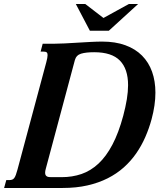

<svg xmlns="http://www.w3.org/2000/svg" viewBox="-38 -933 818 953"><path d="M-17.6 0 -6.8 -39.1H7.3Q16.1 -39.1 22.2 -41.3Q28.3 -43.5 32.7 -49.3Q37.1 -55.2 40.8 -65.4Q44.4 -75.7 48.8 -91.3L191.9 -624.5Q198.2 -647.9 198.2 -659.7Q198.2 -669.4 193.6 -673.1Q189 -676.8 178.2 -676.8H163.6L173.8 -715.8H226.1Q251 -715.8 282.7 -717.5Q314.5 -719.2 347.4 -721.2Q380.4 -723.1 412.1 -724.9Q443.8 -726.6 468.8 -726.6Q534.7 -726.6 584.2 -708.5Q633.8 -690.4 667 -657Q700.2 -623.5 716.8 -576.9Q733.4 -530.3 733.4 -473.1Q733.4 -411.6 714.4 -341.3Q702.1 -295.9 683.3 -252.9Q664.6 -210 638.2 -171.9Q611.8 -133.8 576.7 -102.3Q541.5 -70.8 496.6 -48.1Q451.7 -25.4 396.2 -12.7Q340.8 0 273.4 0ZM189.5 -96.2Q186 -84.5 186 -75.7Q186 -67.9 188.7 -63.5Q191.4 -59.1 195.8 -56.9Q200.2 -54.7 206.1 -54.2Q211.9 -53.7 218.3 -53.7H268.6Q320.8 -53.7 366.5 -69.3Q412.1 -85 450.7 -120.8Q489.3 -156.7 520 -215.1Q550.8 -273.4 573.7 -358.4Q585.4 -402.8 591.6 -440.4Q597.7 -478 597.7 -510.3Q597.7 -590.8 557.1 -632.3Q516.6 -673.8 429.7 -673.8Q388.2 -673.8 364.3 -666.5Q340.3 -659.2 333.5 -634.3ZM475.6 -843.8 601.6 -913.1H647.5L502 -780.3H408.2L338.4 -913.1H385.3Z"/></svg>

Font: Arian AMU Serif
Style: Bold Italic
Weight: 700
Italic angle: -15°
Designer: Ruben Hakobyan (Tarumian)
Foundry: Ruben Hakobyan (Tarumian)
Version: Version 1.002